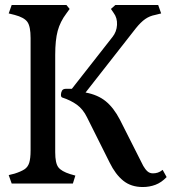

<svg xmlns="http://www.w3.org/2000/svg" viewBox="-20 -738 700 772"><path d="M554 14Q507 14 475.5 -11.5Q444 -37 421 -84L330 -266Q314 -299 289 -317Q264 -335 230 -346Q225 -348 225 -357Q225 -365 229 -373Q233 -381 246 -381H269L432 -589Q449 -610 450.5 -638Q452 -666 437 -686L426 -702L444 -718H616L628 -684L604 -678Q582 -674 564 -661.5Q546 -649 526 -624L324 -366Q373 -357 405 -331Q437 -305 462 -257L556 -71Q564 -57 573 -49Q582 -41 595 -41Q605 -41 614.5 -44Q624 -47 634 -55L650 -26Q629 -4 605 5Q581 14 554 14ZM27 0 15 -34 39 -40Q64 -48 78 -57Q92 -66 97.5 -83.5Q103 -101 103 -133V-585Q103 -632 90 -650Q77 -668 39 -678L15 -684L27 -718H247L260 -702L247 -684Q222 -651 212 -614Q202 -577 202 -517V-126Q202 -82 214.5 -65.5Q227 -49 262 -38L283 -32L273 0Z"/></svg>

Font: Gabriela
Style: Regular
Weight: 400
Designer: Eduardo Rodriguez Tunni
Foundry: Eduardo Rodriguez Tunni
Version: Version 2.001;gftools[0.9.26]